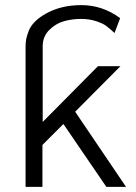

<svg xmlns="http://www.w3.org/2000/svg" viewBox="-20 -731 531 751"><path d="M80 0V-547Q80 -565 82.5 -578Q85 -591 92 -609.5Q99 -628 116 -645.5Q133 -663 160 -678Q219 -711 298 -711Q381 -711 450 -660L428 -602Q407 -621 395 -630Q383 -639 356.5 -648Q330 -657 297 -657Q262 -657 230 -648Q198 -639 172.5 -613.5Q147 -588 147 -550V-254L363 -472H451L274 -294L473 0H396L228 -246L146 -164V0Z"/></svg>

Font: Coval
Style: ExtraLight
Weight: 250
Foundry: Context Ltd
Version: Version 001.000